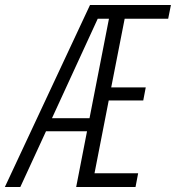

<svg xmlns="http://www.w3.org/2000/svg" viewBox="-32 -750 706 770"><path d="M273.5 0H511.5L522 -55H347L404 -347H542.5L552.5 -399.5H414L468 -675H642.5L653.5 -730H329L-12.5 0H49.5L152.5 -223.5H317ZM176.5 -276 360 -675H405L327 -276Z"/></svg>

Font: Monaspace Neon ExtraLight
Style: Italic
Weight: 200
Italic angle: -11°
Designer: Riley Cran & the Lettermatic Team
Foundry: Lettermatic
Version: Version 1.200 (Monaspace Neon)